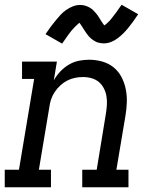

<svg xmlns="http://www.w3.org/2000/svg" viewBox="-30 -790 650 810"><path d="M-10 0V-74H50L114 -457H63V-530H210L197 -451Q208 -471 224 -488Q240 -505 260 -517Q280 -529 302 -533.5Q324 -538 345 -538Q374 -538 401 -530.5Q428 -523 449 -506Q470 -489 482.5 -465Q495 -441 500.5 -414Q506 -387 505 -358Q504 -329 499 -300L461 -74H512V0H317V-74H378L417 -312Q420 -331 421 -349Q422 -367 419 -384.5Q416 -402 408 -417.5Q400 -433 387 -444Q374 -455 356.5 -460Q339 -465 320 -465Q303 -465 286 -461.5Q269 -458 253.5 -450Q238 -442 224.5 -429.5Q211 -417 201 -402Q191 -387 185.5 -370.5Q180 -354 178 -337L134 -74H185V0ZM232 -606 162 -646Q174 -664 185 -678.5Q196 -693 206 -705Q216 -717 225.5 -727.5Q235 -738 248.5 -747.5Q262 -757 277 -763Q292 -769 307 -769Q313 -769 318 -768.5Q323 -768 328 -766.5Q333 -765 338 -763Q343 -761 347.5 -758.5Q352 -756 356 -753Q360 -750 363 -747Q366 -744 370 -739.5Q374 -735 377.5 -731Q381 -727 383.5 -723Q386 -719 388.5 -715Q391 -711 393.5 -707Q396 -703 399 -698.5Q402 -694 405 -689.5Q408 -685 410 -683Q414 -685 420 -690.5Q426 -696 429.5 -699.5Q433 -703 436.5 -707Q440 -711 444 -716.5Q448 -722 452.5 -727.5Q457 -733 462 -740Q467 -747 472 -754.5Q477 -762 483 -770L553 -730Q541 -712 530.5 -697.5Q520 -683 510 -671Q500 -659 490 -649Q480 -639 467 -629Q454 -619 438.5 -613Q423 -607 408 -607Q402 -607 395.5 -608Q389 -609 383.5 -610.5Q378 -612 372.5 -615Q367 -618 362 -621.5Q357 -625 353 -628.5Q349 -632 344.5 -637Q340 -642 336.5 -647Q333 -652 330 -656.5Q327 -661 324 -665.5Q321 -670 317.5 -676Q314 -682 310.5 -686.5Q307 -691 305 -694Q302 -691 295.5 -685.5Q289 -680 286 -676.5Q283 -673 279 -669Q275 -665 271 -660Q267 -655 262.5 -649Q258 -643 253 -636Q248 -629 243 -621.5Q238 -614 232 -606Z"/></svg>

Font: Iosevka Slab Extended Oblique
Style: Regular
Weight: 400
Width: 7
Italic angle: -9°
Monospace: yes
Designer: Belleve Invis
Foundry: Belleve Invis
Version: Version 11.1.0; ttfautohint (v1.8.3)